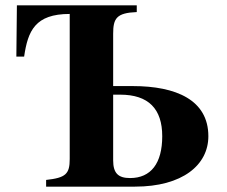

<svg xmlns="http://www.w3.org/2000/svg" viewBox="-20 -696 845 716"><path d="M402 -343H428C534 -343 585 -290 585 -188C585 -87 543 -32 465 -32C421 -32 402 -50 402 -98ZM490 -676H43L41 -485H70C84 -581 111 -644 240 -644V-103C240 -47 225 -33 152 -25V0H483C661 0 757 -81 757 -188C757 -323 637 -375 475 -375H402V-570C402 -627 414 -648 490 -651Z"/></svg>

Font: XITS
Style: Bold
Weight: 700
Designer: MicroPress Inc., with final additions and corrections provided by Coen Hoffman, Elsevier (retired)
Version: Version 1.302